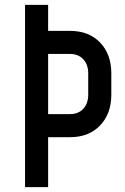

<svg xmlns="http://www.w3.org/2000/svg" viewBox="-20 -770 514 790"><path d="M83 0V-750H178V-643H268Q345.5 -643 391.8 -595Q438 -547 438 -468V-380.5Q438 -302 391.8 -253.8Q345.5 -205.5 268 -205.5H178V0ZM178 -300.5H268Q302.5 -300.5 322.8 -322.5Q343 -344.5 343 -380.5V-468Q343 -504 322.8 -526Q302.5 -548 268 -548H178Z"/></svg>

Font: Mohave Medium
Style: Regular
Weight: 500
Designer: Gumpita Rahayu
Foundry: Tokotype
Version: Version 2.003